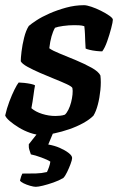

<svg xmlns="http://www.w3.org/2000/svg" viewBox="-24 -520 455 740"><path d="M134 0Q115 0 92 -8Q69 -16 48.5 -28.5Q28 -41 13.5 -53.5Q-1 -66 -4 -75Q2 -102 12 -128.5Q22 -155 32 -175Q42 -195 48 -202Q56 -202 69.5 -200.5Q83 -199 95 -196.5Q107 -194 111 -191Q108 -176 105 -152.5Q102 -129 97 -103Q113 -89 138.5 -81Q164 -73 189 -73Q197 -73 207.5 -74Q218 -75 226 -78Q233 -84 239.5 -97Q246 -110 250 -125.5Q254 -141 255.5 -156Q257 -171 255 -181Q252 -187 232.5 -196Q213 -205 185.5 -216Q158 -227 130.5 -239Q103 -251 82 -262.5Q61 -274 56 -284Q56 -296 59 -321.5Q62 -347 69 -375Q76 -403 87 -420Q96 -428 116.5 -441.5Q137 -455 166.5 -468Q196 -481 230.5 -490.5Q265 -500 300 -500Q310 -500 328 -494Q346 -488 365 -478.5Q384 -469 397.5 -459.5Q411 -450 411 -444Q411 -436 404.5 -411Q398 -386 389 -360.5Q380 -335 370 -322Q361 -322 347 -323.5Q333 -325 321 -328Q309 -331 306 -333Q305 -347 304.5 -360.5Q304 -374 303.5 -388Q303 -402 301 -419Q292 -422 281 -422.5Q270 -423 262 -423Q241 -423 219.5 -420Q198 -417 188 -413Q180 -399 174.5 -379.5Q169 -360 166 -334Q178 -325 206.5 -313.5Q235 -302 268.5 -288Q302 -274 329 -259Q356 -244 363 -229Q366 -204 363 -173.5Q360 -143 353 -116.5Q346 -90 336 -74Q321 -59 296.5 -45.5Q272 -32 243 -22Q214 -12 185.5 -6Q157 0 134 0ZM114 200Q106 200 92 196Q78 192 67 186.5Q56 181 53 176Q56 165 57.5 160Q59 155 62 149Q93 149 114.5 148.5Q136 148 157 143Q161 135 165 123.5Q169 112 170 103Q160 96 135.5 87Q111 78 95 75Q93 69 89.5 58.5Q86 48 87 36Q99 20 117 -2Q135 -24 146 -37H193L162 37Q186 41 206.5 50Q227 59 240.5 69.5Q254 80 254 89Q254 96 248 112Q242 128 234.5 143.5Q227 159 220 166Q203 176 181.5 183.5Q160 191 141.5 195.5Q123 200 114 200Z"/></svg>

Font: Texturina Medium 12pt
Style: Bold Italic
Weight: 700
Italic angle: -11°
Version: Version 1.002